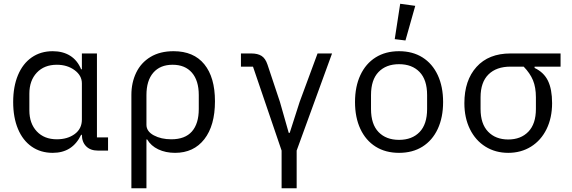

<svg xmlns="http://www.w3.org/2000/svg" viewBox="-20 -800 3040 1020"><path d="M554 0H500Q460 0 437.5 -23Q415 -46 415 -84H411Q388 -36 350.5 -12Q313 12 260 12Q196 12 148.5 -21Q101 -54 75.5 -115Q50 -176 50 -258Q50 -340 75.5 -401Q101 -462 148.5 -495Q196 -528 260 -528Q314 -528 352.5 -504Q391 -480 411 -432H415V-516H495V-70H554ZM415 -165V-357Q415 -399 376 -427.5Q337 -456 282 -456Q215 -456 175.5 -414Q136 -372 136 -302V-214Q136 -144 175.5 -102Q215 -60 282 -60Q339 -60 377 -88Q415 -116 415 -165Z M678 -296Q678 -361 703.5 -414Q729 -467 779.5 -497.5Q830 -528 902 -528Q1009 -528 1065.5 -458.5Q1122 -389 1122 -262Q1122 -133 1065.5 -60.5Q1009 12 910 12Q860 12 821 -6.5Q782 -25 762 -59H758V200H678ZM1036 -221V-295Q1036 -372 999.5 -414Q963 -456 897 -456Q831 -456 794.5 -414Q758 -372 758 -295V-137Q758 -102 797 -81Q836 -60 890 -60Q963 -60 999.5 -101.5Q1036 -143 1036 -221Z M1476 0 1324 -446H1260V-516H1315Q1349 -516 1369.5 -503Q1390 -490 1401 -457L1467 -259L1514 -94H1519L1572 -259L1667 -516H1744L1556 0V200H1476Z M1866 -258Q1866 -340 1894.5 -401Q1923 -462 1975.5 -495Q2028 -528 2100 -528Q2172 -528 2224.5 -495Q2277 -462 2305.5 -401Q2334 -340 2334 -258Q2334 -176 2305.5 -115Q2277 -54 2224.5 -21Q2172 12 2100 12Q2028 12 1975.5 -21Q1923 -54 1894.5 -115Q1866 -176 1866 -258ZM2249 -221V-295Q2249 -376 2209 -417.5Q2169 -459 2100 -459Q2031 -459 1991 -417.5Q1951 -376 1951 -295V-221Q1951 -140 1991 -98.5Q2031 -57 2100 -57Q2169 -57 2209 -98.5Q2249 -140 2249 -221ZM2077 -592 2106 -780 2186 -769 2134 -585Z M2820 -446V-439Q2869 -416 2891 -371Q2913 -326 2913 -252Q2913 -174 2883.5 -114Q2854 -54 2801 -21Q2748 12 2680 12Q2612 12 2559 -21Q2506 -54 2476.5 -114Q2447 -174 2447 -252Q2447 -373 2511.5 -444.5Q2576 -516 2692 -516H2958V-446ZM2692 -446Q2617 -446 2575 -404.5Q2533 -363 2533 -283V-221Q2533 -142 2573 -100.5Q2613 -59 2680 -59Q2747 -59 2787 -100.5Q2827 -142 2827 -221V-283Q2827 -336 2811.5 -373.5Q2796 -411 2762 -446Z"/></svg>

Font: iA Writer Quattro V
Style: Regular
Weight: 400
Designer: Mike Abbink, Paul van der Laan, Pieter van Rosmalen, Oliver Reichenstein
Foundry: Information Architects Inc.
Version: Version 2.000